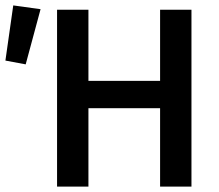

<svg xmlns="http://www.w3.org/2000/svg" viewBox="-36 -690 811 710"><path d="M175 0V-654H291V-391H556V-654H672V0H556V-290H291V0ZM-16 -466 13 -670 114 -656 59 -452Z"/></svg>

Font: Giro Sans Semibold
Style: Regular
Weight: 600
Designer: Paul D. Hunt
Foundry: Adobe Systems Incorporated
Version: Version 1.000;PS 1.0;hotconv 1.0.88;makeotf.lib2.5.647800